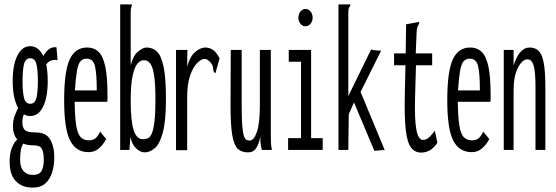

<svg xmlns="http://www.w3.org/2000/svg" viewBox="-20 -685 2540 877"><path d="M118 -155Q102 -155 89 -163Q82 -146 82 -127Q82 -103 93 -91.5Q104 -80 144 -80Q190 -80 209 -48Q228 -16 228 34Q228 69 218.5 101Q209 133 187.5 152.5Q166 172 129 172Q81 172 52.5 142.5Q24 113 24 54Q24 17 34 -9Q44 -35 59 -48Q39 -70 39 -110Q39 -132 46 -152.5Q53 -173 63 -192Q38 -235 38 -315Q38 -389 59.5 -431.5Q81 -474 118 -474Q156 -474 178 -429Q203 -474 238 -469L243 -410Q228 -413 215 -409Q202 -405 191 -391Q198 -358 198 -315Q198 -241 177 -198Q156 -155 118 -155ZM118 -211Q140 -211 146.5 -238.5Q153 -266 153 -315Q153 -364 146.5 -391.5Q140 -419 118 -419Q96 -419 89.5 -391.5Q83 -364 83 -315Q83 -266 89.5 -238.5Q96 -211 118 -211ZM72 46Q72 80 88 97Q104 114 129 114Q160 114 170 95.5Q180 77 180 45Q180 12 171.5 -4.5Q163 -21 136 -21Q106 -21 86 -29Q78 -15 75 1.5Q72 18 72 46Z M385 10Q327 10 300 -43.5Q273 -97 273 -227Q273 -358 298 -413Q323 -468 378 -468Q409 -468 429.5 -449Q450 -430 460.5 -383Q471 -336 471 -251Q471 -241 471 -234.5Q471 -228 470 -220H321Q322 -151 328 -112.5Q334 -74 348 -59Q362 -44 386 -44Q407 -44 418.5 -55.5Q430 -67 437 -84L465 -50Q451 -23 431 -6.5Q411 10 385 10ZM322 -272H422Q422 -351 413.5 -384Q405 -417 376 -417Q358 -417 347.5 -405Q337 -393 331.5 -361.5Q326 -330 322 -272Z M641 11Q621 11 601.5 -7.5Q582 -26 576 -60L571 0H529V-665H582V-658Q579 -652 578 -645Q577 -638 577 -621V-387Q588 -431 610.5 -449.5Q633 -468 649 -468Q677 -468 696.5 -450Q716 -432 727 -381.5Q738 -331 738 -233Q738 -133 724 -80.5Q710 -28 687.5 -8.5Q665 11 641 11ZM633 -49Q645 -49 655.5 -53.5Q666 -58 673.5 -75.5Q681 -93 685.5 -129.5Q690 -166 690 -229Q690 -305 683.5 -343.5Q677 -382 665.5 -396Q654 -410 637 -410Q621 -410 607.5 -394Q594 -378 585.5 -338Q577 -298 577 -227Q577 -132 590.5 -90.5Q604 -49 633 -49Z M784 -457H836L835 -381Q847 -426 871 -447Q895 -468 918 -468Q959 -468 983 -418L967 -362L965 -352L958 -354Q954 -362 953.5 -373.5Q953 -385 943 -398Q928 -416 915 -416Q899 -416 880 -396.5Q861 -377 848 -338.5Q835 -300 835 -242V1H784Z M1112 11Q1084 11 1066.5 -5Q1049 -21 1041 -67Q1033 -113 1033 -202L1034 -457H1084V-202Q1084 -144 1086.5 -111.5Q1089 -79 1094 -64.5Q1099 -50 1105.5 -46.5Q1112 -43 1121 -43Q1140 -43 1153.5 -83Q1167 -123 1167 -205V-457H1217V-71Q1217 -53 1217.5 -35.5Q1218 -18 1222 0H1176Q1172 -17 1170.5 -30Q1169 -43 1169 -60Q1163 -29 1150.5 -9Q1138 11 1112 11Z M1296 0V-54H1355V-403H1299V-457H1401V-54H1454V0ZM1375 -565Q1362 -565 1352.5 -576.5Q1343 -588 1343 -604Q1343 -621 1352.5 -632.5Q1362 -644 1375 -644Q1389 -644 1398.5 -632.5Q1408 -621 1408 -604Q1408 -588 1398.5 -576.5Q1389 -565 1375 -565Z M1597 -217 1573 -163 1571 0H1526V-665H1580V-658Q1574 -652 1572.5 -645Q1571 -638 1571 -621V-246L1675 -459Q1681 -457 1691 -455.5Q1701 -454 1708 -454H1721L1627 -265L1737 0L1690 4Z M1904 12Q1875 12 1857.5 -11Q1840 -34 1833.5 -90.5Q1827 -147 1829 -248L1832 -387H1780V-441H1833L1835 -574L1884 -583L1894 -585L1895 -578Q1891 -571 1887.5 -563.5Q1884 -556 1883 -539L1879 -441H1954V-387H1880L1876 -243Q1873 -137 1882 -91.5Q1891 -46 1912 -46Q1929 -46 1943 -60.5Q1957 -75 1966 -88L1978 -33Q1961 -8 1942.5 2Q1924 12 1904 12Z M2135 10Q2077 10 2050 -43.5Q2023 -97 2023 -227Q2023 -358 2048 -413Q2073 -468 2128 -468Q2159 -468 2179.5 -449Q2200 -430 2210.5 -383Q2221 -336 2221 -251Q2221 -241 2221 -234.5Q2221 -228 2220 -220H2071Q2072 -151 2078 -112.5Q2084 -74 2098 -59Q2112 -44 2136 -44Q2157 -44 2168.5 -55.5Q2180 -67 2187 -84L2215 -50Q2201 -23 2181 -6.5Q2161 10 2135 10ZM2072 -272H2172Q2172 -351 2163.5 -384Q2155 -417 2126 -417Q2108 -417 2097.5 -405Q2087 -393 2081.5 -361.5Q2076 -330 2072 -272Z M2281 0V-457H2326V-386Q2352 -468 2399 -468Q2423 -468 2439 -454Q2455 -440 2463 -401Q2471 -362 2471 -287V0H2426V-285Q2426 -357 2417.5 -385.5Q2409 -414 2389 -414Q2366 -414 2346 -376Q2326 -338 2326 -273V0Z"/></svg>

Font: Inconsolata UltraCondensed
Style: Regular
Weight: 400
Width: 1
Monospace: yes
Designer: Raph Levien, Cyreal, Brenton Simpson
Foundry: Raph Levien, Cyreal, Google
Version: Version 3.000; ttfautohint (v1.8.2.53-6de2)